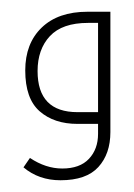

<svg xmlns="http://www.w3.org/2000/svg" viewBox="-20 -292 228 327"><path d="M83 15Q46 15 20 -7L31 -23Q58 -5 86 -5Q116 -5 131.5 -21.5Q147 -38 147 -64V-81H112Q72 -81 47.5 -102.5Q23 -124 23 -172Q23 -218 51 -245Q79 -272 129 -272H168V-67Q168 -30 147.5 -7.5Q127 15 83 15ZM147 -101V-253H130Q86 -253 65 -230.5Q44 -208 44 -171Q44 -101 112 -101Z"/></svg>

Font: Noto Kufi Arabic ExtraLight
Style: Regular
Weight: 200
Designer: Monotype Design Team, David Williams, Khaled Hosny
Foundry: Google LLC
Version: Version 2.109; ttfautohint (v1.8.4.7-5d5b)